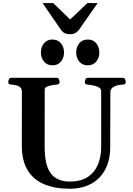

<svg xmlns="http://www.w3.org/2000/svg" viewBox="-20 -1189 850 1224"><path d="M683.6 -600.6 682.6 -252Q682.6 -168.9 651.4 -109.4Q620.1 -49.8 562 -17.8Q503.9 14.2 421.9 14.2Q331.5 14.2 262.9 -13.9Q194.3 -42 156.7 -103Q119.1 -164.1 119.1 -262.7L119.6 -602.5Q119.6 -623.5 108.4 -633.1Q97.2 -642.6 81.3 -645.8Q65.4 -648.9 50.3 -649.9Q40 -650.9 36.4 -654.1Q32.7 -657.2 32.7 -668Q32.7 -673.3 36.9 -683.1Q41 -692.9 49.3 -692.9H343.3Q351.6 -692.9 355.7 -683.1Q359.9 -673.3 359.9 -668Q359.9 -651.4 343.8 -649.9Q327.1 -648.9 308.8 -645.5Q290.5 -642.1 277.8 -635.7Q265.1 -629.4 265.1 -618.7L264.6 -255.9Q264.6 -135.3 304 -83.5Q343.3 -31.7 423.8 -31.7Q497.6 -31.7 541.7 -62.3Q585.9 -92.8 605.5 -142.8Q625 -192.9 625 -251V-607.4Q625 -624 608.9 -632.6Q592.8 -641.1 572.5 -644.8Q552.2 -648.4 538.6 -649.9Q528.3 -650.9 524.7 -654.1Q521 -657.2 521 -668Q521 -673.3 525.1 -683.1Q529.3 -692.9 537.6 -692.9H765.1Q773.4 -692.9 777.6 -683.1Q781.7 -673.3 781.7 -668Q781.7 -650.4 765.6 -649.9Q728 -648.4 705.8 -636.2Q683.6 -624 683.6 -600.6ZM539.6 -772.5Q504.9 -772.5 485.4 -796.4Q465.8 -820.3 465.8 -854.5Q465.8 -889.2 485.4 -913.1Q504.9 -937 539.6 -937Q573.7 -937 593.5 -913.1Q613.3 -889.2 613.3 -854.5Q613.3 -820.3 593.5 -796.4Q573.7 -772.5 539.6 -772.5ZM314.5 -772.5Q280.3 -772.5 260.5 -796.4Q240.7 -820.3 240.7 -854.5Q240.7 -889.2 260.5 -913.1Q280.3 -937 314.5 -937Q348.6 -937 368.4 -913.1Q388.2 -889.2 388.2 -854.5Q388.2 -820.3 368.4 -796.4Q348.6 -772.5 314.5 -772.5ZM426.8 -971.2Q404.3 -971.2 391.1 -978.3Q377.9 -985.4 370.6 -996.1L251.5 -1169.4H319.3L427.2 -1064.9L537.1 -1169.4H602.5L481.4 -996.1Q473.6 -987.8 461.9 -979.5Q450.2 -971.2 426.8 -971.2Z"/></svg>

Font: Gelasio SemiBold
Style: Regular
Weight: 600
Designer: Eben Sorkin
Foundry: Eben Sorkin
Version: Version 1.008